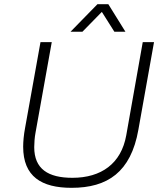

<svg xmlns="http://www.w3.org/2000/svg" viewBox="-20 -888 780 920"><path d="M318 -736H375L468 -831L528 -736H581L499 -868H447ZM323 12C495 12 607 -63 643 -266L718 -686H664L585 -240C561 -104 465 -36 327 -36C211 -36 144 -78 144 -183C144 -200 146 -231 150 -251L228 -686H174L100 -274C94 -243 91 -209 91 -185C91 -42 179 12 323 12Z"/></svg>

Font: Archivo Thin
Style: Italic
Weight: 100
Italic angle: -10°
Designer: Hector Gatti
Foundry: Omnibus-Type
Version: Version 2.001